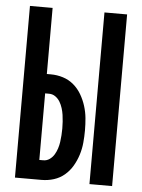

<svg xmlns="http://www.w3.org/2000/svg" viewBox="-53 -777 605 819"><g transform="rotate(5 250.0 -367.5)"><path d="M361 0V-735H458V0ZM42 0V-735H139V-452H156Q183 -452 208.5 -444Q234 -436 254 -419Q274 -402 287.5 -379Q301 -356 309 -330.5Q317 -305 319.5 -279Q322 -253 322 -226Q322 -200 319.5 -173.5Q317 -147 309 -121.5Q301 -96 287.5 -73Q274 -50 254 -33Q234 -16 208.5 -8Q183 0 156 0ZM139 -84H156Q171 -84 183 -92.5Q195 -101 202.5 -113.5Q210 -126 214.5 -140Q219 -154 221 -168Q223 -182 224 -197Q225 -212 225 -226Q225 -241 224 -255.5Q223 -270 221 -284Q219 -298 214.5 -312.5Q210 -327 202.5 -339.5Q195 -352 183 -360.5Q171 -369 156 -369H139Z"/></g></svg>

Font: Moesevka
Style: Bold
Weight: 700
Monospace: yes
Designer: Belleve Invis
Foundry: Belleve Invis
Version: Version 32.5.0; ttfautohint (v1.8.4)